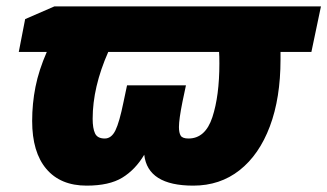

<svg xmlns="http://www.w3.org/2000/svg" viewBox="-20 -573 1028 603"><path d="M81 -193Q81 -248 91.5 -300.5Q102 -353 127 -410H39L59 -513L151 -553H988L958 -410H861V-386Q861 -265 827.5 -176Q794 -87 732.5 -38.5Q671 10 587 10Q444 10 433 -87Q405 -40 364 -15Q323 10 252 10Q170 10 125.5 -42.5Q81 -95 81 -193ZM368 -253 379 -305H564L553 -253Q542 -198 542 -174Q542 -156 547.5 -147Q553 -138 572 -138Q625 -138 647 -205Q669 -272 669 -374Q669 -398 668 -410H320Q271 -299 271 -200Q271 -170 278.5 -154Q286 -138 309 -138Q330 -138 342.5 -163.5Q355 -189 368 -253Z"/></svg>

Font: Noto Sans Display Black
Style: Italic
Weight: 900
Italic angle: -12°
Designer: Monotype Design team
Foundry: Monotype Imaging Inc.
Version: Version 1.000